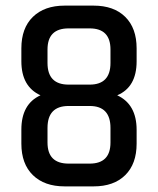

<svg xmlns="http://www.w3.org/2000/svg" viewBox="-20 -663 562 683"><path d="M466 -491V-445Q466 -353 397 -324Q466 -292 466 -201V-152Q466 -80 425.5 -40Q385 0 313 0H210Q138 0 97 -40Q56 -80 56 -152V-202Q56 -293 124 -324Q56 -355 56 -445V-491Q56 -563 97 -603Q138 -643 210 -643H313Q385 -643 425.5 -603Q466 -563 466 -491ZM149 -487V-439Q149 -362 224 -362H299Q373 -362 373 -439V-487Q373 -562 299 -562H224Q149 -562 149 -487ZM373 -156V-208Q373 -286 299 -286H224Q149 -286 149 -208V-156Q149 -81 224 -81H299Q373 -81 373 -156Z"/></svg>

Font: Rajdhani SemiBold
Style: Regular
Weight: 600
Designer: Satya Rajpurohit, Jyotish Sonowal
Foundry: Indian Type Foundry
Version: Version 1.201 February 1, 2022